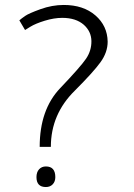

<svg xmlns="http://www.w3.org/2000/svg" viewBox="-20 -720 540 774"><path d="M237 -700Q316 -700 364.5 -658Q413 -616 414 -552Q414 -509 385 -469Q356 -429 282 -355Q185 -260 185 -128H140Q140 -278 222.5 -364.5Q305 -451 327 -483.5Q349 -516 348.5 -554.5Q348 -593 318 -620Q286 -648 231 -648Q198 -648 160.5 -636.5Q123 -625 102 -612L81 -599L58 -638Q66 -645 81 -655.5Q96 -666 143 -683Q190 -700 237 -700ZM127 -6Q127 -26 137.5 -37.5Q148 -49 165 -49Q203 -49 203 -6Q203 12 192.5 23Q182 34 165 34Q127 34 127 -6Z"/></svg>

Font: Antic Slab
Style: Regular
Weight: 400
Designer: Santiago Orozco
Foundry: Santiago Orozco
Version: Version 001.002